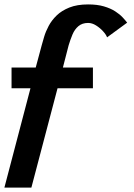

<svg xmlns="http://www.w3.org/2000/svg" viewBox="-40 -702 610 873"><path d="M-20 150.9 98.5 -300.6H12.5V-394.9H122.4L149.7 -496.4Q153.9 -511.9 160.9 -535.4Q167.9 -558.9 181.5 -584.5Q195.2 -610.1 217.7 -631.8Q240.1 -653.6 275.4 -667.8Q310.7 -681.9 360.5 -681.9Q402.1 -681.9 432.4 -673Q462.7 -664.1 483.8 -650.5Q504.8 -636.9 517.7 -622.9Q530.6 -609 538.2 -599L446.9 -532.2Q442.5 -544.6 428.6 -559.8Q414.7 -575.1 396.7 -586.4Q378.8 -597.7 360.5 -597.7Q333.9 -597.7 316.6 -583.1Q299.4 -568.5 289.6 -545.2Q279.9 -521.9 272.2 -496.5L246 -394.9H382.5V-300.6H221.6L102.7 150.9Z"/></svg>

Font: Panamera Thin
Style: Regular
Weight: 100
Designer: Bastien Sozeau
Foundry: NBR — Bastien Sozeau
Version: Version 3.003;gftools[0.9.33]